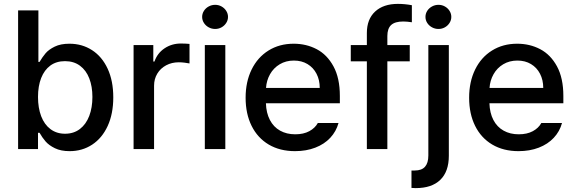

<svg xmlns="http://www.w3.org/2000/svg" viewBox="-20 -760 2933 979"><path d="M72.3 -707H175.8V-444.3H181.6Q196.3 -469.2 212.4 -488.3Q228.5 -507.3 258.8 -522.2Q289.1 -537.1 334 -537.1Q398.4 -537.1 449.2 -504.4Q500 -471.7 528.8 -409.9Q557.6 -348.1 557.6 -263.7Q557.6 -179.7 529.1 -117.7Q500.5 -55.7 450 -22.5Q399.4 10.7 335 10.7Q290.5 10.7 260 -4.2Q229.5 -19 212.4 -38.8Q195.3 -58.6 181.6 -83H173.8V0H72.3ZM311.5 -78.1Q356 -78.1 387.5 -102.3Q418.9 -126.5 435.1 -168.9Q451.2 -211.4 451.2 -265.6Q451.2 -318.8 435.3 -360.1Q419.4 -401.4 387.9 -424.8Q356.4 -448.2 311.5 -448.2Q267.6 -448.2 236.8 -425.8Q206.1 -403.3 189.9 -362.1Q173.8 -320.8 173.8 -265.6Q173.8 -210 189.9 -167.5Q206.1 -125 237.3 -101.6Q268.6 -78.1 311.5 -78.1Z M661.1 -530.3H761.7V-446.3H767.6Q782.2 -488.8 818.8 -513.4Q855.5 -538.1 902.3 -538.1Q924.8 -538.1 946.3 -536.1V-436.5Q937.5 -438.5 921.6 -440.4Q905.8 -442.4 891.6 -442.4Q856 -442.4 827.1 -427Q798.3 -411.6 782 -384.5Q765.6 -357.4 765.6 -323.2V0H661.1Z M1024.4 -530.3H1128.9V0H1024.4ZM1010.7 -673.8Q1010.7 -690.4 1019.8 -704.6Q1028.8 -718.8 1044.2 -727.1Q1059.6 -735.4 1077.1 -735.4Q1094.7 -735.4 1109.6 -727.1Q1124.5 -718.8 1133.5 -704.6Q1142.6 -690.4 1142.6 -673.8Q1142.6 -657.2 1133.5 -643.1Q1124.5 -628.9 1109.6 -620.6Q1094.7 -612.3 1077.1 -612.3Q1059.6 -612.3 1044.2 -620.6Q1028.8 -628.9 1019.8 -643.1Q1010.7 -657.2 1010.7 -673.8Z M1232.4 -261.7Q1232.4 -342.8 1262.9 -405.3Q1293.5 -467.8 1349.1 -502.4Q1404.8 -537.1 1477.5 -537.1Q1541.5 -537.1 1594.7 -509.3Q1647.9 -481.4 1680.4 -421.6Q1712.9 -361.8 1712.9 -270.5V-233.4H1335.9Q1337.4 -184.1 1356.2 -148.2Q1375 -112.3 1408.2 -93.8Q1441.4 -75.2 1485.4 -75.2Q1527.8 -75.2 1557.1 -91.1Q1586.4 -106.9 1600.6 -132.8H1706.1Q1694.3 -89.8 1664.1 -57.4Q1633.8 -24.9 1587.6 -7.1Q1541.5 10.7 1484.4 10.7Q1407.2 10.7 1350.3 -22.9Q1293.5 -56.6 1262.9 -118.2Q1232.4 -179.7 1232.4 -261.7ZM1610.4 -311.5Q1610.4 -352.1 1594 -383.8Q1577.6 -415.5 1547.9 -433.3Q1518.1 -451.2 1478.5 -451.2Q1438 -451.2 1406.5 -432.4Q1375 -413.6 1356.9 -381.6Q1338.9 -349.6 1336.4 -311.5Z M2069.3 -447.3H1955.1V0H1850.6V-447.3H1768.6V-530.3H1850.6V-591.8Q1850.6 -662.1 1892.8 -701.2Q1935.1 -740.2 2008.8 -740.2Q2044.4 -740.2 2080.1 -733.4V-646.5Q2054.2 -650.4 2036.1 -650.4Q1994.1 -650.4 1974.6 -632.6Q1955.1 -614.7 1955.1 -576.2V-530.3H2069.3Z M2268.6 -530.3V34.2Q2268.6 114.7 2225.1 157Q2181.6 199.2 2099.6 199.2Q2085.9 199.2 2078.1 198.2V109.4H2094.7Q2130.4 109.4 2147.2 90.1Q2164.1 70.8 2164.1 33.2V-530.3ZM2149.4 -673.8Q2149.4 -690.4 2158.4 -704.6Q2167.5 -718.8 2182.9 -727.1Q2198.2 -735.4 2215.8 -735.4Q2233.4 -735.4 2248.3 -727.1Q2263.2 -718.8 2272.2 -704.6Q2281.2 -690.4 2281.2 -673.8Q2281.2 -657.2 2272.2 -643.1Q2263.2 -628.9 2248.3 -620.6Q2233.4 -612.3 2215.8 -612.3Q2198.2 -612.3 2182.9 -620.6Q2167.5 -628.9 2158.4 -643.1Q2149.4 -657.2 2149.4 -673.8Z M2372.1 -261.7Q2372.1 -342.8 2402.6 -405.3Q2433.1 -467.8 2488.8 -502.4Q2544.4 -537.1 2617.2 -537.1Q2681.2 -537.1 2734.4 -509.3Q2787.6 -481.4 2820.1 -421.6Q2852.5 -361.8 2852.5 -270.5V-233.4H2475.6Q2477.1 -184.1 2495.8 -148.2Q2514.6 -112.3 2547.9 -93.8Q2581.1 -75.2 2625 -75.2Q2667.5 -75.2 2696.8 -91.1Q2726.1 -106.9 2740.2 -132.8H2845.7Q2834 -89.8 2803.7 -57.4Q2773.4 -24.9 2727.3 -7.1Q2681.2 10.7 2624 10.7Q2546.9 10.7 2490 -22.9Q2433.1 -56.6 2402.6 -118.2Q2372.1 -179.7 2372.1 -261.7ZM2750 -311.5Q2750 -352.1 2733.6 -383.8Q2717.3 -415.5 2687.5 -433.3Q2657.7 -451.2 2618.2 -451.2Q2577.6 -451.2 2546.1 -432.4Q2514.6 -413.6 2496.6 -381.6Q2478.5 -349.6 2476.1 -311.5Z"/></svg>

Font: Pretendard JP Medium
Style: Regular
Weight: 500
Designer: Base glyphs from Inter by Rasmus Andersson; Hangeul glyphs from Noto Sans CJK(Source Han Sans) by Jang Soo-young and Kan
Foundry: Kil Hyung-jin
Version: Version 1.309